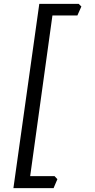

<svg xmlns="http://www.w3.org/2000/svg" viewBox="-20 -801 486 985"><path d="M254.9 164.1H48.8L181.6 -781.2H383.8L397.5 -767.6L377 -721.7H249L134.8 102.5H259.8L274.4 118.2Z"/></svg>

Font: Kelvinch
Style: Italic
Weight: 400
Italic angle: -10°
Designer: Paul James Miller
Foundry: High-Logic / Made with FontCreator
Version: Version 3.40;July 22, 2017;FontCreator 11.0.0.2388 64-bit